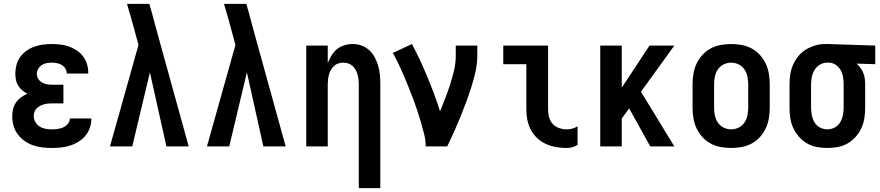

<svg xmlns="http://www.w3.org/2000/svg" viewBox="-20 -755 4540 990"><path d="M247 8Q222 8 197.5 5Q173 2 150 -6Q127 -14 106.5 -28.5Q86 -43 71.5 -62.5Q57 -82 50 -106Q43 -130 43 -155Q43 -174 47.5 -192.5Q52 -211 62.5 -226.5Q73 -242 88.5 -253Q104 -264 121 -272Q107 -279 94.5 -289.5Q82 -300 73.5 -314Q65 -328 62 -343.5Q59 -359 59 -376Q59 -398 65 -420.5Q71 -443 84.5 -461.5Q98 -480 117 -493.5Q136 -507 157.5 -514.5Q179 -522 201.5 -525Q224 -528 247 -528Q269 -528 291.5 -525.5Q314 -523 335 -515.5Q356 -508 375 -495.5Q394 -483 407.5 -465.5Q421 -448 428 -426Q435 -404 435 -382V-376H324V-378Q324 -391 316.5 -402.5Q309 -414 297.5 -420.5Q286 -427 273 -429.5Q260 -432 247 -432Q233 -432 219.5 -429.5Q206 -427 195 -419.5Q184 -412 177 -400Q170 -388 170 -374Q170 -360 177.5 -348Q185 -336 197 -329.5Q209 -323 222.5 -320.5Q236 -318 250 -318H307V-222H250Q239 -222 228 -221Q217 -220 206.5 -217Q196 -214 186.5 -209Q177 -204 169 -196Q161 -188 157.5 -177.5Q154 -167 154 -156Q154 -140 162.5 -125.5Q171 -111 184.5 -102.5Q198 -94 214.5 -91Q231 -88 247 -88Q262 -88 277 -90Q292 -92 305.5 -98Q319 -104 329.5 -116Q340 -128 340 -143V-144H451V-140Q451 -117 442.5 -94Q434 -71 419 -53.5Q404 -36 383.5 -23.5Q363 -11 340.5 -4Q318 3 294.5 5.5Q271 8 247 8Z M547 0 694 -523 676 -590Q666 -626 656 -662.5Q646 -699 635 -735H750L763 -690L783 -615L953 0H838L753 -382L662 0Z M1047 0 1194 -523 1176 -590Q1166 -626 1156 -662.5Q1146 -699 1135 -735H1250L1263 -690L1283 -615L1453 0H1338L1253 -382L1162 0Z M1830 215V-320Q1830 -333 1828.5 -346Q1827 -359 1823.5 -371.5Q1820 -384 1813.5 -395Q1807 -406 1797.5 -415Q1788 -424 1775.5 -428Q1763 -432 1750 -432Q1737 -432 1724.5 -428Q1712 -424 1702.5 -415Q1693 -406 1686.5 -395Q1680 -384 1676.5 -371.5Q1673 -359 1671.5 -346Q1670 -333 1670 -320V0H1559V-520H1670V-430Q1678 -450 1689.5 -469Q1701 -488 1717.5 -501.5Q1734 -515 1755 -521.5Q1776 -528 1798 -528Q1822 -528 1844.5 -520Q1867 -512 1884.5 -495.5Q1902 -479 1913 -458Q1924 -437 1930.5 -414Q1937 -391 1939 -367.5Q1941 -344 1941 -320V215Z M2175 0Q2175 -32 2167 -63.5Q2159 -95 2150 -126Q2141 -157 2131 -187Q2121 -217 2109.5 -247.5Q2098 -278 2086 -307.5Q2074 -337 2061.5 -366.5Q2049 -396 2035 -425Q2021 -454 2006 -482L2104 -528Q2126 -487 2146 -444Q2166 -401 2184 -357.5Q2202 -314 2218.5 -270Q2235 -226 2249 -181Q2263 -215 2276.5 -250Q2290 -285 2301.5 -321Q2313 -357 2321.5 -393.5Q2330 -430 2330 -468V-520H2441V-468Q2441 -427 2432 -386.5Q2423 -346 2410.5 -306.5Q2398 -267 2383.5 -228Q2369 -189 2353.5 -151Q2338 -113 2321 -75Q2304 -37 2286 0Z M2903 8Q2876 8 2848.5 3.5Q2821 -1 2796.5 -12Q2772 -23 2751.5 -41.5Q2731 -60 2718 -84Q2705 -108 2699.5 -135Q2694 -162 2694 -189V-424H2575V-520H2806V-189Q2806 -169 2811.5 -149.5Q2817 -130 2830.5 -115.5Q2844 -101 2863.5 -94.5Q2883 -88 2903 -88Q2917 -88 2931.5 -92Q2946 -96 2958 -104V-8Q2946 0 2931.5 4Q2917 8 2903 8Z M3075 0V-520H3186V-303L3329 -520H3457L3285 -282L3457 0H3333L3224 -196L3186 -144V0Z M3750 8Q3723 8 3695.5 3Q3668 -2 3644 -15Q3620 -28 3601.5 -48.5Q3583 -69 3571.5 -93.5Q3560 -118 3555.5 -145.5Q3551 -173 3551 -200V-320Q3551 -347 3555.5 -374.5Q3560 -402 3571.5 -426.5Q3583 -451 3601.5 -471.5Q3620 -492 3644 -505Q3668 -518 3695.5 -523Q3723 -528 3750 -528Q3777 -528 3804.5 -523Q3832 -518 3856 -505Q3880 -492 3898.5 -471.5Q3917 -451 3928.5 -426.5Q3940 -402 3944.5 -374.5Q3949 -347 3949 -320V-200Q3949 -173 3944.5 -145.5Q3940 -118 3928.5 -93.5Q3917 -69 3898.5 -48.5Q3880 -28 3856 -15Q3832 -2 3804.5 3Q3777 8 3750 8ZM3750 -88Q3770 -88 3788.5 -97Q3807 -106 3818.5 -123Q3830 -140 3834 -160Q3838 -180 3838 -200V-320Q3838 -340 3834 -360Q3830 -380 3818.5 -397Q3807 -414 3788.5 -423Q3770 -432 3750 -432Q3730 -432 3711.5 -423Q3693 -414 3681.5 -397Q3670 -380 3666 -360Q3662 -340 3662 -320V-200Q3662 -180 3666 -160Q3670 -140 3681.5 -123Q3693 -106 3711.5 -97Q3730 -88 3750 -88Z M4246 8Q4219 8 4192 3Q4165 -2 4141.5 -15.5Q4118 -29 4100 -49.5Q4082 -70 4070.5 -94.5Q4059 -119 4055 -146Q4051 -173 4051 -200V-320Q4051 -346 4055 -372Q4059 -398 4069.5 -421.5Q4080 -445 4096.5 -465.5Q4113 -486 4135.5 -499.5Q4158 -513 4183 -520.5Q4208 -528 4234 -528H4250L4493 -520V-424L4397 -427Q4408 -417 4417 -404.5Q4426 -392 4431.5 -378.5Q4437 -365 4439 -350Q4441 -335 4441 -320V-200Q4441 -173 4437 -146Q4433 -119 4421.5 -94.5Q4410 -70 4392 -49.5Q4374 -29 4350.5 -15.5Q4327 -2 4300 3Q4273 8 4246 8ZM4246 -88Q4266 -88 4284 -97.5Q4302 -107 4312 -124Q4322 -141 4326 -160.5Q4330 -180 4330 -200V-320Q4330 -339 4327 -357.5Q4324 -376 4315 -392.5Q4306 -409 4290.5 -420Q4275 -431 4256 -432H4244Q4225 -432 4207.5 -421.5Q4190 -411 4180 -394.5Q4170 -378 4166 -358.5Q4162 -339 4162 -320V-200Q4162 -180 4166 -160.5Q4170 -141 4180 -124Q4190 -107 4208 -97.5Q4226 -88 4246 -88Z"/></svg>

Font: Iosevka Fixed
Style: Bold
Weight: 700
Monospace: yes
Designer: Belleve Invis
Foundry: Belleve Invis
Version: Version 32.3.0